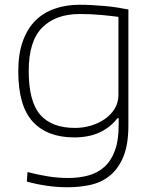

<svg xmlns="http://www.w3.org/2000/svg" viewBox="-20 -570 649 809"><path d="M265 219Q220 219 176 212.5Q132 206 93 195L96 155Q138 166 181.5 173Q225 180 267 180Q313 180 352 169.5Q391 159 419.5 133.5Q448 108 464 65Q480 22 480 -43V-72H475Q445 -33 399.5 -12Q354 9 293 9Q179 9 118 -57.5Q57 -124 57 -270Q57 -343 76 -396Q95 -449 129 -483Q163 -517 211 -533.5Q259 -550 316 -550Q340 -550 367.5 -548.5Q395 -547 423 -544.5Q451 -542 476 -538Q501 -534 521 -530V-42Q521 40 499.5 91Q478 142 442.5 170.5Q407 199 361 209Q315 219 265 219ZM296 -31Q331 -31 364 -41Q397 -51 422.5 -69Q448 -87 463.5 -112.5Q479 -138 479 -170V-499Q449 -503 406.5 -507Q364 -511 316 -511Q215 -511 158 -454Q101 -397 101 -271Q101 -142 149.5 -86.5Q198 -31 296 -31Z"/></svg>

Font: Encode Sans Wide
Style: Thin
Weight: 100
Designer: Pablo Impallari, Andres Torresi
Foundry: Pablo Impallari, Andres Torresi
Version: Version 1.000; ttfautohint (v1.00) -l 8 -r 50 -G 200 -x 14 -